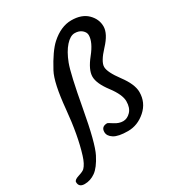

<svg xmlns="http://www.w3.org/2000/svg" viewBox="-255 -831 1014 1100"><g transform="rotate(-30 252.5 -280.5)"><path d="M516.6 -155.3Q516.6 -85.4 464.6 -39.6Q412.6 6.3 348.9 6.3Q285.2 6.3 256.3 -12Q227.5 -30.3 227.5 -56.6Q227.5 -92.8 267.1 -92.8Q270 -92.8 297.9 -74.7Q325.7 -56.6 353 -56.6Q380.4 -56.6 402.8 -80.1Q425.3 -103.5 425.3 -147.2Q425.3 -190.9 376.2 -255.6Q327.1 -320.3 327.1 -365.5Q327.1 -410.6 377.7 -473.6Q428.2 -536.6 428.2 -582.5Q428.2 -601.6 410.2 -617.2Q392.1 -632.8 363 -632.8Q334 -632.8 303.2 -598.4Q272.5 -564 249.5 -503.9Q226.6 -443.8 188.7 -235.6Q150.9 -27.3 118.9 35.2Q86.9 97.7 53.7 121.3Q20.5 145 -17.8 145Q-56.2 145 -56.2 110.8Q-56.2 96.2 -24.7 86.4Q6.8 76.7 16.6 66.9Q37.6 45.4 52.2 -2Q87.4 -114.7 102.8 -280.3Q118.2 -445.8 151.9 -508.8Q204.6 -607.4 249 -647.5Q314.5 -706.1 383.1 -706.1Q451.7 -706.1 489 -669.2Q526.4 -632.3 526.4 -584Q526.4 -535.6 469.7 -475.3Q413.1 -415 413.1 -380.1Q413.1 -345.2 464.8 -275.9Q516.6 -206.5 516.6 -155.3Z"/></g></svg>

Font: Averia Serif Libre
Style: Italic
Weight: 400
Italic angle: -7.90001°
Version: Version 1.002